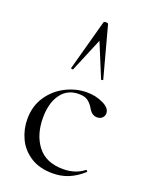

<svg xmlns="http://www.w3.org/2000/svg" viewBox="-140 -804 691 889"><g transform="rotate(20 205.5 -359.0)"><path d="M36 -185Q36 -249 68 -296.5Q100 -344 150.5 -369.5Q201 -395 254 -395Q298 -395 334.5 -377.5Q371 -360 371 -334Q371 -321 361.5 -311.5Q352 -302 336 -302Q309 -302 292 -335Q279 -355 264 -365Q249 -375 221 -375Q165 -375 133.5 -331.5Q102 -288 102 -215Q102 -131 144 -77Q186 -23 270 -23Q331 -23 372 -56H373Q376 -56 378.5 -53Q381 -50 379 -48Q344 -17 308.5 -2.5Q273 12 231 12Q166 12 122 -16.5Q78 -45 57 -90Q36 -135 36 -185ZM294 -474 226 -639 157 -474Q157 -472 153 -472Q150 -472 147.5 -473.5Q145 -475 146 -476L214 -725Q215 -730 225 -730Q236 -730 237 -725L304 -476Q306 -474 300.5 -472.5Q295 -471 294 -474Z"/></g></svg>

Font: Cormorant
Style: Regular
Weight: 400
Designer: Christian Thalmann (Catharsis Fonts)
Foundry: Catharsis Fonts
Version: Version 4.000